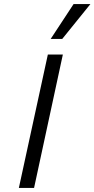

<svg xmlns="http://www.w3.org/2000/svg" viewBox="-20 -927 466 947"><path d="M73 0 216 -658H290L148 0ZM230 -735 343 -907H426L287 -735Z"/></svg>

Font: Ysabeau Infant
Style: Italic
Weight: 400
Italic angle: -12°
Designer: Christian Thalmann (Catharsis Fonts)
Version: Version 2.001;gftools[0.9.30]; featfreeze: ss01,ss02,lnum